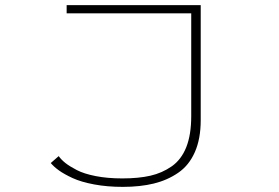

<svg xmlns="http://www.w3.org/2000/svg" viewBox="-20 -720 1090 749"><path d="M763 -700V-251Q763 -178.5 740.2 -126.8Q717.5 -75 675.2 -46Q633 -17 580 -4Q527 9 459 9Q398.5 9 347.5 -0.5Q296.5 -10 263.5 -25.2Q230.5 -40.5 210.5 -54.8Q190.5 -69 178 -84L209 -111Q219 -97 235 -84.2Q251 -71.5 279.2 -56.8Q307.5 -42 353.5 -33Q399.5 -24 457 -24Q520.5 -24 566.5 -34.5Q612.5 -45 650 -71.2Q687.5 -97.5 706.8 -146.2Q726 -195 726 -267V-668H240V-700Z"/></svg>

Font: League Mono Extended Thin
Style: Regular
Weight: 100
Width: 9
Designer: Tyler Finck
Foundry: The League of Moveable Type / Tyler Finck
Version: Version 2.210